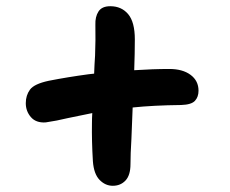

<svg xmlns="http://www.w3.org/2000/svg" viewBox="-20 -629 740 618"><path d="M127 -235Q96 -233 79.5 -252Q63 -271 63 -297Q63 -322 76.5 -340.5Q90 -359 137 -369Q198 -381 265 -390Q274 -391 283 -392Q284 -421 286 -450Q288 -501 287 -549Q286 -575 297 -592Q308 -609 335 -609Q371 -609 392.5 -583.5Q414 -558 414 -502Q414 -458 412 -403Q472 -407 525 -407Q568 -407 593.5 -388Q619 -369 619 -337Q619 -317 607.5 -304.5Q596 -292 563 -291Q473 -290 407 -283Q405 -229 403 -182Q400 -133 400 -101Q400 -65 384 -48Q368 -31 343 -31Q319 -31 300.5 -50Q282 -69 279 -110Q275 -175 276 -233Q276 -249 277 -265Q233 -256 199 -249Q162 -240 127 -235Z"/></svg>

Font: Shantell Sans Light SemiBold
Style: Regular
Weight: 600
Version: Version 1.008;[ac192a2d6]